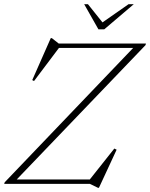

<svg xmlns="http://www.w3.org/2000/svg" viewBox="-28 -878 717 917"><path d="M669 -670 667 -662.5 52 -21H401L518 -168.5L529 -163L444.5 19H440L401 0H-8L-5.5 -7.5L608 -649H253.5L134.5 -491L126 -495.5L214.5 -696H219.5L252.5 -670ZM611 -858 470 -738H442L374 -858H392L461.5 -771L586 -858Z"/></svg>

Font: Newsreader Text ExtraLight
Style: Italic
Weight: 275
Italic angle: -17°
Designer: Hugues Gentile
Foundry: Production Type
Version: Version 1.001